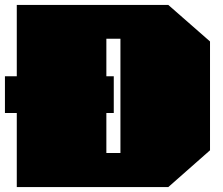

<svg xmlns="http://www.w3.org/2000/svg" viewBox="-35 -758 904 778"><path d="M33 0V-300H-15V-449H33V-738H647L816 -590V-149L647 0ZM396 -138H453V-601H396V-449H426V-300H396Z"/></svg>

Font: Tomorrow Black
Style: Regular
Weight: 900
Designer: Tony de Marco, Monica Rizzolli
Foundry: Just in Type
Version: Version 2.002